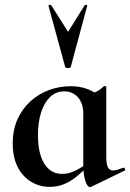

<svg xmlns="http://www.w3.org/2000/svg" viewBox="-20 -750 532 784"><path d="M182 13Q142 13 107.5 -7.5Q73 -28 52.5 -67.5Q32 -107 32 -164Q32 -220 51.5 -263Q71 -306 104.5 -336.5Q138 -367 180.5 -382.5Q223 -398 268 -398Q306 -398 337 -386.5Q368 -375 393 -352L320 -288Q320 -314 310.5 -334Q301 -354 283.5 -365.5Q266 -377 242 -377Q208 -377 184 -353.5Q160 -330 147.5 -290Q135 -250 135 -198Q135 -123 161 -81.5Q187 -40 233 -40Q253 -40 271.5 -46.5Q290 -53 307 -63.5Q324 -74 337 -84L345 -77Q324 -56 300 -35Q276 -14 247 -0.5Q218 13 182 13ZM347 14Q337 14 328.5 -11Q320 -36 320 -82V-359Q348 -366 367 -373Q386 -380 404 -398Q406 -400 410 -398.5Q414 -397 414 -394V-109Q414 -78 421 -66Q428 -54 442 -54Q449 -54 459.5 -57Q470 -60 483 -65Q487 -67 490 -61.5Q493 -56 490 -54L352 13Q350 14 347 14ZM178 -726Q177 -729 182.5 -730Q188 -731 189 -729L258 -620L326 -729Q328 -731 333 -730Q338 -729 336 -726L269 -477Q268 -472 258 -472Q248 -472 246 -477Z"/></svg>

Font: Cormorant Infant Light
Style: Regular
Weight: 300
Designer: Christian Thalmann (Catharsis Fonts)
Foundry: Catharsis Fonts
Version: Version 4.001